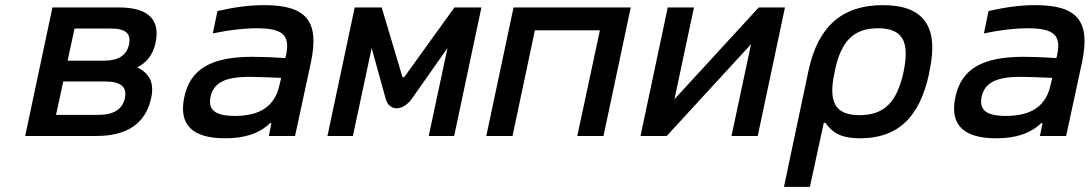

<svg xmlns="http://www.w3.org/2000/svg" viewBox="-20 -529 4240 747"><path d="M78 0H355C476 0 547 -50 568 -147C581 -205 563 -243 514 -267C553 -287 575 -317 585 -362C605 -453 556 -500 443 -500H184ZM198 -82 226 -212H389C450 -212 475 -191 466 -147C456 -103 422 -82 361 -82ZM243 -293 270 -418H412C468 -418 491 -399 482 -356C473 -314 441 -293 386 -293Z M1008 -509C948 -509 892 -501 826 -486L808 -399C869 -412 928 -419 978 -419C1078 -419 1110 -394 1093 -315L1090 -303C1030 -307 986 -308 962 -308C799 -308 720 -259 697 -151C674 -43 729 9 856 9C932 9 988 -9 1031 -50H1036L1026 0H1128L1190 -288C1223 -446 1173 -509 1008 -509ZM799 -152C811 -207 855 -230 951 -230C979 -230 1030 -228 1074 -226L1068 -201C1051 -119 996 -78 894 -78C817 -78 789 -101 799 -152Z M1360 -500 1254 0H1353L1426 -342L1481 -143C1495 -96 1546 -96 1581 -143L1721 -342L1648 0H1747L1853 -500H1748L1555 -232C1552 -227 1545 -227 1545 -232L1465 -500Z M1872 0H1974L2061 -411H2314L2226 0H2328L2434 -500H1978Z M2472 0H2574L2902 -357L2826 0H2928L3034 -500H2932L2604 -143L2680 -500H2578Z M3595 -244 3597 -256C3633 -427 3573 -509 3415 -509C3257 -509 3163 -427 3126 -256L3030 198H3131L3185 -51H3192C3216 -16 3247 9 3327 9C3470 9 3558 -69 3595 -244ZM3227 -247 3228 -253C3252 -370 3302 -419 3396 -419C3490 -419 3520 -370 3496 -253L3495 -247C3469 -130 3419 -81 3324 -81C3231 -81 3201 -130 3227 -247Z M4008 -509C3948 -509 3892 -501 3826 -486L3808 -399C3869 -412 3928 -419 3978 -419C4078 -419 4110 -394 4093 -315L4090 -303C4030 -307 3986 -308 3962 -308C3799 -308 3720 -259 3697 -151C3674 -43 3729 9 3856 9C3932 9 3988 -9 4031 -50H4036L4026 0H4128L4190 -288C4223 -446 4173 -509 4008 -509ZM3799 -152C3811 -207 3855 -230 3951 -230C3979 -230 4030 -228 4074 -226L4068 -201C4051 -119 3996 -78 3894 -78C3817 -78 3789 -101 3799 -152Z"/></svg>

Font: LT Wave Mono Medium
Style: Italic
Weight: 500
Designer: Daniel Lyons
Version: Version 2.5 (Glyphs App)